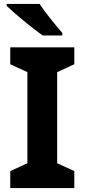

<svg xmlns="http://www.w3.org/2000/svg" viewBox="-20 -954 429 974"><path d="M181 -934H14V-924C52 -887 146 -809 197 -774H296V-787C264 -824 210 -889 181 -934ZM357 0V-86L270 -126V-588L357 -628V-714H32V-628L119 -588V-126L32 -86V0Z"/></svg>

Font: Noto Sans Arabic UI
Style: Bold
Weight: 700
Designer: Monotype Design Team, Nadine Chahine and Nizar Qandah
Foundry: Monotype Imaging Inc.
Version: Version 2.010